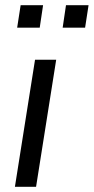

<svg xmlns="http://www.w3.org/2000/svg" viewBox="-20 -715 359 735"><path d="M37.1 0 114.1 -486.3H195.1L118.1 0ZM219.9 -609.2 232.6 -695H319L305.8 -609.2ZM45.7 -609.2 59 -695H144.9L132.1 -609.2Z"/></svg>

Font: Nunito Sans 12pt ExtraLight
Style: Italic
Weight: 200
Italic angle: -9°
Designer: Vernon Adams
Foundry: Vernon Adams
Version: Version 3.101;gftools[0.9.27]